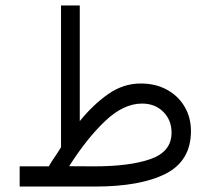

<svg xmlns="http://www.w3.org/2000/svg" viewBox="-20 -685 773 705"><path d="M159.2 -74.2Q168.9 -91.3 181.6 -109.6Q194.3 -127.9 204.1 -144.5V-665H272.9V-240.2Q322.3 -301.3 377.7 -339.8Q433.1 -378.4 496.6 -378.4Q551.3 -378.4 592.8 -355.7Q634.3 -333 657.7 -293.5Q681.2 -253.9 681.2 -203.1Q680.7 -94.2 588.4 -47.1Q496.1 0 328.1 0H52.2V-74.2ZM501.5 -304.7Q433.6 -304.7 366.2 -240.7Q298.8 -176.8 233.9 -74.7L326.2 -74.2Q457.5 -74.2 533.7 -101.3Q609.9 -128.4 609.9 -197.8Q609.9 -244.1 579.6 -274.4Q549.3 -304.7 501.5 -304.7Z"/></svg>

Font: Vazirmatn RD UI Light
Style: Regular
Weight: 300
Designer: Saber Rastikerdar
Foundry: Saber Rastikerdar
Version: Version 33.003